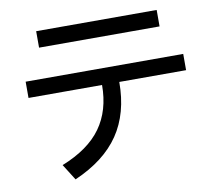

<svg xmlns="http://www.w3.org/2000/svg" viewBox="-82 -786 1084 954"><g transform="rotate(-10 460.0 -309.5)"><path d="M159 -689H767V-606H159ZM64 -451H859V-369H522Q522 -211 449 -103.5Q376 4 224 70L173 -11Q309 -65 372 -153Q435 -241 435 -369H64Z"/></g></svg>

Font: BM YEONSUNG
Style: Regular
Weight: 400
Designer: Bongjin Kim; Myungsoo Han; Jaehyun Keum; Jihee Min; Dokyung Lee; Chorong Kim; Jooyeon Kang; Sang-a Kim;
Foundry: Sandoll Communications Inc.
Version: Version 1.000;PS 1;hotconv 16.6.51;makeotf.lib2.5.65220